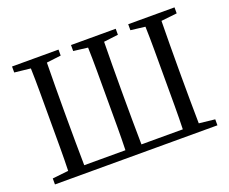

<svg xmlns="http://www.w3.org/2000/svg" viewBox="-110 -847 1225 1025"><g transform="rotate(-20 502.5 -335.0)"><path d="M701 -636V-670H964V-636L874 -626Q873 -563 872.5 -494.5Q872 -426 872 -359V-312Q872 -246 872.5 -177Q873 -108 874 -44L964 -34V0H41V-34L132 -44Q134 -108 134 -177Q134 -246 134 -312V-359Q134 -426 134 -494Q134 -562 132 -626L41 -636V-670H305V-636L223 -626Q222 -562 221.5 -493.5Q221 -425 221 -359V-312Q221 -245 221.5 -176Q222 -107 223 -43H457Q459 -107 459 -176Q459 -245 459 -312V-359Q459 -425 459 -493.5Q459 -562 457 -626L376 -636V-670H630V-636L548 -626Q547 -563 546.5 -494.5Q546 -426 546 -359V-312Q546 -245 546.5 -176.5Q547 -108 548 -43H783Q785 -107 785 -176Q785 -245 785 -312V-359Q785 -425 785 -493.5Q785 -562 783 -626Z"/></g></svg>

Font: Source Serif 4 Subhead
Style: Regular
Weight: 400
Designer: Frank Grießhammer
Foundry: Adobe Systems Incorporated
Version: Version 4.004;hotconv 1.0.117;makeotfexe 2.5.65602